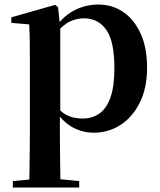

<svg xmlns="http://www.w3.org/2000/svg" viewBox="-20 -572 711 851"><path d="M36.9 259.3V230.8L146 220.1H225.4L331.1 230.8V259.3ZM109.4 259.3Q110.4 217.3 110.9 174.2Q111.4 131 111.9 89.9Q112.4 48.8 112.4 13.8V-308.7Q112.4 -358.5 111.9 -393Q111.4 -427.5 109.4 -463.8L30.2 -470.7V-495.2L224.2 -550.4L237.2 -540.9L245.8 -460.8L247.1 -455V-75.6L245.4 -63V13Q245.4 47.8 245.9 89.3Q246.4 130.8 246.9 174Q247.4 217.3 248.4 259.3ZM395.1 16.2Q347 16.2 303.7 -6.7Q260.4 -29.6 224.3 -82.3H212.1L230.6 -97.8Q258.5 -67.8 285.5 -57.3Q312.6 -46.7 347.1 -46.7Q387.7 -46.7 419.3 -67.9Q450.8 -89.1 468.9 -138.2Q487 -187.4 487 -270.1Q487 -389.4 450.9 -440.1Q414.8 -490.8 352.6 -490.8Q321.3 -490.8 291.4 -477.5Q261.5 -464.2 224 -421.1L209.1 -437.5H217.5Q255.3 -497.6 306.7 -524.8Q358.1 -551.9 415.6 -551.9Q477.4 -551.9 525.9 -519.1Q574.5 -486.2 603.2 -423.5Q631.9 -360.9 631.9 -271.4Q631.9 -182.3 600 -117.9Q568.1 -53.5 514.7 -18.6Q461.3 16.2 395.1 16.2Z"/></svg>

Font: Early Summer Mincho VF
Style: Regular
Weight: 250
Designer: GuiWonder
Version: Version 1.002